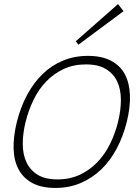

<svg xmlns="http://www.w3.org/2000/svg" viewBox="-20 -915 690 945"><path d="M588 -860 366 -695 353 -712 561 -895ZM604 -315Q586 -243 554 -183Q522 -123 477.5 -80.5Q433 -38 376.5 -14Q320 10 253 10Q185 10 140.5 -13.5Q96 -37 72.5 -79.5Q49 -122 47 -182Q45 -242 63 -315Q81 -387 113 -447Q145 -507 189 -550Q233 -593 289.5 -616.5Q346 -640 413 -640Q480 -640 525.5 -616.5Q571 -593 594 -550.5Q617 -508 619.5 -448Q622 -388 604 -315ZM561 -315Q575 -372 575 -423.5Q575 -475 557 -513.5Q539 -552 501.5 -575Q464 -598 403 -598Q341 -598 292.5 -575Q244 -552 207 -513.5Q170 -475 145 -423.5Q120 -372 106 -315Q92 -258 92 -207Q92 -156 110 -117Q128 -78 165 -55Q202 -32 263 -32Q324 -32 373 -55Q422 -78 459 -116.5Q496 -155 521.5 -206.5Q547 -258 561 -315Z"/></svg>

Font: TypoPRO Sinkin Sans
Style: 200 X Light Italic
Weight: 200
Italic angle: -112°
Designer: Keith Bates
Foundry: K-Type
Version: Sinkin Sans (version 1.0)  by Keith Bates   •   © 2014   www